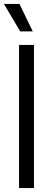

<svg xmlns="http://www.w3.org/2000/svg" viewBox="-42 -958 248 978"><path d="M55 -729H131V0H55ZM-22 -938H57L125 -798H61Z"/></svg>

Font: Mona Sans Condensed
Style: Regular
Weight: 400
Width: 3
Designer: Deni Anggara
Foundry: GitHub
Version: Version 2.000